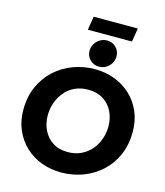

<svg xmlns="http://www.w3.org/2000/svg" viewBox="-148 -1159 1100 1282"><g transform="rotate(15 402.0 -518.5)"><path d="M395 12Q323 12 260 -11.5Q197 -35 149 -79.5Q101 -124 73 -187Q45 -250 45 -328Q45 -417 76.5 -488Q108 -559 163 -609.5Q218 -660 289 -686.5Q360 -713 440 -713Q512 -713 575 -689Q638 -665 686 -620.5Q734 -576 761.5 -513.5Q789 -451 789 -372Q789 -284 758 -213Q727 -142 672 -91.5Q617 -41 546 -14.5Q475 12 395 12ZM404 -131Q456 -131 497 -151Q538 -171 566 -204.5Q594 -238 608.5 -280Q623 -322 623 -366Q623 -422 600.5 -468Q578 -514 535 -541.5Q492 -569 430 -569Q378 -569 337 -549.5Q296 -530 268.5 -496Q241 -462 226.5 -420.5Q212 -379 212 -335Q212 -279 234.5 -232.5Q257 -186 299.5 -158.5Q342 -131 404 -131ZM457 -736Q420 -736 395 -761.5Q370 -787 370 -822Q370 -849 383.5 -871Q397 -893 419 -906Q441 -919 467 -919Q504 -919 529 -893.5Q554 -868 554 -832Q554 -806 541 -784Q528 -762 506 -749Q484 -736 457 -736ZM323 -955 338 -1049H643L628 -955Z"/></g></svg>

Font: MuseoModerno Thin
Style: Bold Italic
Weight: 700
Italic angle: -9°
Version: Version 1.003